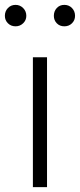

<svg xmlns="http://www.w3.org/2000/svg" viewBox="-50 -768 328 788"><path d="M85 0V-533H143V0ZM14 -660Q-5 -660 -17.5 -672.5Q-30 -685 -30 -703Q-30 -722 -17.5 -735Q-5 -748 14 -748Q32 -748 45 -735Q58 -722 58 -703Q58 -685 45 -672.5Q32 -660 14 -660ZM171 -703Q171 -722 183 -735Q195 -748 214 -748Q233 -748 245.5 -735Q258 -722 258 -703Q258 -685 245.5 -672.5Q233 -660 214 -660Q195 -660 183 -672.5Q171 -685 171 -703Z"/></svg>

Font: NotoSansHansLight
Style: Regular
Weight: 300
Designer: Ryoko NISHIZUKA  (kana & ideographs); Paul D. Hunt (Latin, Greek & Cyrillic); Wenlong ZHANG  (bopomofo); Sandoll Communi
Foundry: Adobe Systems Incorporated
Version: Version 1.00;December 8, 2021;FontCreator 13.0.0.2675 64-bit